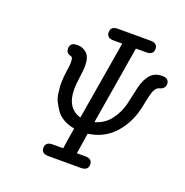

<svg xmlns="http://www.w3.org/2000/svg" viewBox="-113 -714 789 818"><g transform="rotate(20 281.5 -305.5)"><path d="M114 -459Q114 -487 145 -487H148Q172 -487 190 -470.5Q208 -454 208 -413Q208 -398 203 -362Q198 -326 198 -307Q198 -220 264 -201L324 -558H285Q253 -558 253 -584Q253 -611 286 -611H433Q465 -611 465 -585Q465 -558 432 -558H386L327 -203Q372 -216 397.5 -251Q423 -286 432 -324.5Q441 -363 449 -400.5Q457 -438 476.5 -462.5Q496 -487 532 -487Q563 -487 563 -461Q563 -452 558.5 -446Q554 -440 549.5 -437.5Q545 -435 539 -433.5Q533 -432 532 -431Q520 -424 513.5 -405.5Q507 -387 501 -354.5Q495 -322 489 -304Q469 -241 426 -198.5Q383 -156 317 -147L302 -53H341Q372 -53 372 -27Q372 0 339 0H192Q160 0 160 -26Q160 -53 193 -53H240L255 -148Q226 -153 204 -166Q182 -179 170 -197.5Q158 -216 150.5 -231Q143 -246 140.5 -267Q138 -288 137.5 -294Q137 -300 137 -311Q137 -337 141.5 -366Q146 -395 146 -407Q146 -417 144.5 -423Q143 -429 141.5 -430.5Q140 -432 135 -433.5Q130 -435 128 -436Q114 -442 114 -459Z"/></g></svg>

Font: CMU Typewriter Text
Style: LightOblique
Weight: 200
Italic angle: -9.46001°
Version: Version 0.7.0